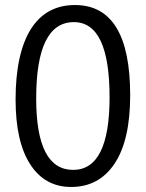

<svg xmlns="http://www.w3.org/2000/svg" viewBox="-20 -732 579 764"><path d="M263 12Q159 12 101 -77Q42 -167 42 -336Q42 -428 57.5 -498.5Q73 -569 103 -616.5Q133 -664 177 -688Q221 -712 278 -712Q498 -712 498 -353Q498 -174 436 -81Q374 12 263 12ZM274 -644Q124 -644 124 -340Q124 -56 271 -56Q416 -56 416 -345Q416 -644 274 -644Z"/></svg>

Font: A Tai Tham KH New
Style: Regular
Weight: 400
Designer: Sangdang Kengtung
Foundry: Sangdang Kengtung
Version: Version 1.002